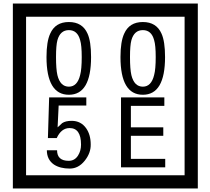

<svg xmlns="http://www.w3.org/2000/svg" viewBox="-20 -980 1195 1090"><path d="M1103 90H53V-960H1103ZM1028 15V-885H128V15ZM497 -656Q497 -442 371 -442Q244 -442 244 -656Q244 -744 265 -789Q294 -855 371 -855Q448 -855 477 -789Q497 -745 497 -656ZM444 -656Q444 -723 435 -752Q420 -809 371 -809Q322 -809 306 -752Q298 -723 298 -656Q298 -587 306 -553Q322 -488 371 -488Q419 -488 435 -554Q444 -587 444 -656ZM917 -656Q917 -442 791 -442Q664 -442 664 -656Q664 -744 685 -789Q714 -855 791 -855Q868 -855 897 -789Q917 -745 917 -656ZM864 -656Q864 -723 855 -752Q840 -809 791 -809Q742 -809 726 -752Q718 -723 718 -656Q718 -587 726 -553Q742 -488 791 -488Q839 -488 855 -554Q864 -587 864 -656ZM495 -160Q496 -111 460.5 -67Q425 -23 376 -23Q321 -23 286 -46Q246 -74 246 -127H304Q304 -67 370 -67Q404 -67 423 -97Q440 -124 440 -159Q440 -253 375 -253Q328 -253 302 -196H252L259 -427H470V-381H313L307 -257Q320 -269 333 -281Q352 -294 387 -294Q439 -294 469 -252Q495 -215 495 -160ZM918 -30H667V-427H913V-379H723V-257H907V-209H723V-78H918Z"/></svg>

Font: Unicode BMP Fallback SIL
Style: Regular
Weight: 400
Foundry: NRSI, SIL International
Version: Version 5.1 Based on Unicode 5.1